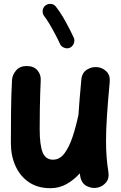

<svg xmlns="http://www.w3.org/2000/svg" viewBox="-20 -906 629 999"><path d="M550.8 -478.5Q541 -374 536.4 -301.3Q531.7 -228.5 531.7 -173.3Q531.7 -127.4 534.7 -89.1Q537.6 -50.8 543.9 -11.7Q549.3 22 532.2 42.7Q515.1 63.5 489.7 69.8Q460.9 76.7 432.4 62.7Q403.8 48.8 397.5 11.2Q396 3.4 395 -3.9Q363.8 30.8 325.7 52Q287.6 73.2 242.7 73.2Q176.3 73.2 130.4 42Q84.5 10.7 60.5 -42.5Q36.6 -95.7 36.6 -161.1Q36.6 -239.7 37.4 -323.5Q38.1 -407.2 42.5 -489.7Q44.4 -517.1 64 -539.8Q83.5 -562.5 118.7 -562.5Q155.3 -562.5 174.3 -540.5Q193.4 -518.6 191.9 -489.7Q190.4 -454.1 189.2 -418.5Q188 -382.8 187.3 -338.9Q186.5 -294.9 186.5 -234.4Q186.5 -150.9 201.9 -113Q217.3 -75.2 255.9 -75.2Q291 -75.2 315.7 -108.4Q340.3 -141.6 357.9 -194.8Q375.5 -248 388.2 -308.6Q390.6 -348.1 394.5 -393.6Q398.4 -439 403.3 -492.2Q406.7 -527.8 432.4 -543.7Q458 -559.6 486.3 -556.6Q513.2 -554.2 533.7 -534.4Q554.2 -514.6 550.8 -478.5ZM216.3 -877.4Q229 -887.2 245.4 -885.5Q261.7 -883.8 271 -871.1Q295.9 -839.4 320.8 -794.4Q345.7 -749.5 363.8 -710Q370.1 -696.3 364 -680.2Q357.9 -664.1 343.8 -657.7Q330.1 -651.4 314.2 -657.5Q298.3 -663.6 292 -677.7Q281.2 -701.7 266.6 -729.2Q252 -756.8 237.1 -781.7Q222.2 -806.6 209.5 -822.8Q200.2 -835.4 202.1 -851.6Q204.1 -867.7 216.3 -877.4Z"/></svg>

Font: Mikhak ExtraBold
Style: Regular
Weight: 800
Designer: Amin Abedi
Version: Version 3.3